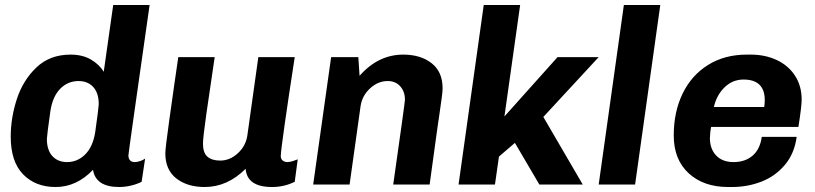

<svg xmlns="http://www.w3.org/2000/svg" viewBox="-20 -740 3269 770"><path d="M396 -452 434 -720H580Q495 -126 495 -117Q495 -104 501.5 -97Q508 -90 520 -90Q530 -90 542 -94Q554 -98 562 -104L548 -11Q531 -2 506.5 4Q482 10 458 10Q364 10 353 -59Q287 10 203 10Q122 10 72.5 -41Q23 -92 23 -192Q23 -267 47.5 -342.5Q72 -418 126 -469.5Q180 -521 263 -521Q311 -521 345 -501Q379 -481 396 -452ZM182 -294Q168 -194 168 -183Q168 -138 190 -114Q212 -90 249 -90Q291 -90 322 -121Q353 -152 362 -211Q376 -311 376 -322Q376 -367 354 -391Q332 -415 295 -415Q252 -415 221.5 -384Q191 -353 182 -294Z M794 -164Q794 -127 812 -111.5Q830 -96 863 -96Q902 -96 934 -125.5Q966 -155 972 -197L1016 -511H1162Q1137 -349 1121.5 -240Q1106 -131 1106 -114Q1106 -102 1114 -96Q1122 -90 1132 -90Q1142 -90 1154.5 -94Q1167 -98 1174 -101L1162 -11Q1120 10 1071 10Q971 10 965 -63Q892 10 801 10Q731 10 687 -24.5Q643 -59 643 -125Q643 -145 658.5 -255.5Q674 -366 679 -401L695 -511H841Q821 -378 807.5 -282.5Q794 -187 794 -164Z M1755 -386Q1755 -373 1751.5 -347.5Q1748 -322 1739 -259Q1741 -278 1703 0H1557Q1604 -330 1604 -340Q1604 -373 1585 -394Q1566 -415 1535 -415Q1496 -415 1464 -385.5Q1432 -356 1426 -314L1382 0H1236L1308 -511H1417L1422 -436Q1497 -521 1597 -521Q1667 -521 1711 -486.5Q1755 -452 1755 -386Z M2003 -273 2216 -511H2381L2159 -271L2317 0H2143L2045 -167L1981 -112L1965 0H1819L1920 -720H2066Z M2628 -720 2527 0H2381L2482 -720Z M3195 -340Q3195 -314 3182 -231H2832Q2830 -223 2828.5 -208.5Q2827 -194 2827 -186Q2827 -143 2852 -116.5Q2877 -90 2922 -90Q2968 -90 2998 -115.5Q3028 -141 3035 -191H3175Q3166 -124 3127.5 -78.5Q3089 -33 3033.5 -11.5Q2978 10 2916 10H2900Q2802 10 2742 -45Q2682 -100 2682 -197Q2682 -291 2717.5 -364.5Q2753 -438 2819.5 -479.5Q2886 -521 2975 -521H2991Q3048 -521 3094.5 -499.5Q3141 -478 3168 -437Q3195 -396 3195 -340ZM2843 -311H3045Q3047 -329 3047 -338Q3047 -421 2962 -421Q2918 -421 2886 -390Q2854 -359 2843 -311Z"/></svg>

Font: Chivo
Style: Bold Italic
Weight: 700
Italic angle: -8.05°
Designer: Hector Gatti
Foundry: Omnibus-Type
Version: Version 1.007